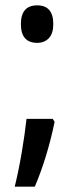

<svg xmlns="http://www.w3.org/2000/svg" viewBox="-20 -564 277 717"><path d="M58 -474Q58 -544 119 -544Q179 -544 179 -474Q179 -439 162.5 -421.5Q146 -404 119 -404Q58 -404 58 -474ZM184 -109Q170 -42 151.5 18.5Q133 79 110 133H35Q50 72 61.5 3.5Q73 -65 79 -120H177Z"/></svg>

Font: Noto Sans Ethiopic ExtraCondensed Medium
Style: Regular
Weight: 500
Width: 2
Designer: Monotype Design Team
Foundry: Monotype Imaging Inc.
Version: Version 2.102; ttfautohint (v1.8.4.7-5d5b)